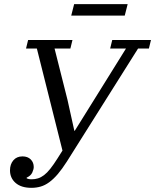

<svg xmlns="http://www.w3.org/2000/svg" viewBox="-20 -890 745 922"><path d="M131 12Q82 12 55 -11.5Q28 -35 28 -72Q28 -101 44 -120Q60 -139 88 -139Q113 -139 127.5 -124.5Q142 -110 142 -88Q142 -77 135 -61.5Q128 -46 108 -37V-34Q116 -29 132 -29Q148 -29 162.5 -33.5Q177 -38 191.5 -49Q206 -60 221.5 -79.5Q237 -99 256 -129L280 -167L157 -657H105L115 -698H328L318 -657H242L304 -411L337 -262H339L430 -408L585 -657H509L519 -698H705L695 -657H643L301 -114Q278 -78 257.5 -54Q237 -30 216.5 -15Q196 0 175 6Q154 12 131 12ZM336 -870H593L579 -815H322Z"/></svg>

Font: IBM Plex Serif
Style: Italic
Weight: 400
Italic angle: -14°
Designer: Mike Abbink, Paul van der Laan, Pieter van Rosmalen
Foundry: Bold Monday
Version: Version 3.001